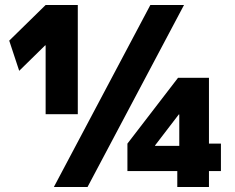

<svg xmlns="http://www.w3.org/2000/svg" viewBox="-20 -750 941 770"><path d="M196 0 583 -730H718L331 0ZM163 -292V-568H161L57 -466L17 -587L163 -730H292V-292ZM691 0V-64H491V-174L694 -438H818V-174H866V-64H818V0ZM602 -165H699V-291H697L602 -167Z"/></svg>

Font: M PLUS 2 Thin ExtraBold
Style: Regular
Weight: 800
Version: Version 1.001